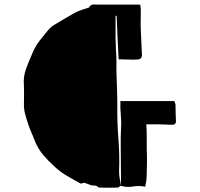

<svg xmlns="http://www.w3.org/2000/svg" viewBox="-20 -817 912 874"><path d="M514 -336Q513 -261 519 -185.5Q525 -110 522 -36Q522 -20 525 -4Q528 12 531 29H530Q526 30 522.5 33.5Q519 37 515 37Q478 38 440 37Q437 37 433 37Q429 37 427 35Q421 29 414.5 28Q408 27 400 27Q395 27 390 24.5Q385 22 381 21Q374 19 367.5 16Q361 13 353 18Q347 20 339 14Q309 -2 280 -19.5Q251 -37 227 -60Q200 -84 176 -112.5Q152 -141 138 -177Q131 -196 122.5 -215Q114 -234 108 -253Q100 -276 94 -299.5Q88 -323 89 -347Q90 -387 89 -425Q85 -467 98.5 -503.5Q112 -540 128 -576Q141 -607 160.5 -632Q180 -657 200 -681Q207 -689 215 -695.5Q223 -702 231 -706Q254 -720 277.5 -734Q301 -748 325 -761Q337 -767 350.5 -771.5Q364 -776 377 -780Q379 -782 381.5 -781.5Q384 -781 384 -782Q393 -797 406 -796.5Q419 -796 432 -796H618Q621 -783 621 -772Q621 -748 620.5 -724.5Q620 -701 621 -678Q622 -652 623.5 -625Q625 -598 626 -572Q629 -547 605 -546Q585 -545 564 -546Q543 -547 520 -547Q517 -598 515 -647Q513 -696 511 -745H506V-645Q506 -630 507 -615Q508 -600 508 -584Q510 -562 510 -538.5Q510 -515 510 -492Q511 -453 512.5 -414.5Q514 -376 514 -336ZM531 -229Q533 -261 530 -293Q527 -325 528 -357H774Q775 -353 776.5 -349Q778 -345 779 -340Q779 -321 779.5 -303Q780 -285 781 -265Q781 -249 764 -249Q751 -249 736 -250Q721 -251 707 -251H646Q648 -222 648 -194.5Q648 -167 648 -139Q649 -123 649 -106Q649 -89 649 -72Q648 -53 648 -33Q648 -13 646 7Q645 13 643.5 19Q642 25 641 33Q613 27 585.5 32Q558 37 531 29Q531 -3 530.5 -35.5Q530 -68 530 -99Q530 -131 529.5 -164Q529 -197 531 -229Z"/></svg>

Font: Palette Mosaic
Style: Regular
Weight: 400
Designer: Shibuyafont
Version: Version 1.001